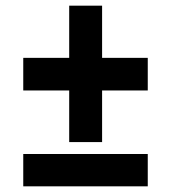

<svg xmlns="http://www.w3.org/2000/svg" viewBox="-20 -657 603 677"><path d="M224 -156H340V-338H501V-453H340V-637H224V-453H62V-338H224ZM62 0H501V-114H62Z"/></svg>

Font: Noto Sans Mono SemiCondensed ExtraBold
Style: Regular
Weight: 800
Width: 4
Designer: Monotype Design Team
Foundry: Monotype Imaging Inc.
Version: Version 2.014